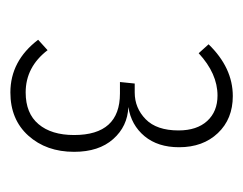

<svg xmlns="http://www.w3.org/2000/svg" viewBox="-69 -713 466 368"><g transform="rotate(90 164.0 -529.0)"><path d="M164.1 -742.2Q208 -742.2 235.1 -713.6Q262.2 -685.1 262.2 -639.2Q262.2 -598.6 241 -573Q219.7 -547.4 185.1 -542Q222.2 -540.5 246.6 -512.9Q271 -485.4 271 -438Q271 -384.8 240 -350.3Q209 -315.9 157.2 -315.9Q96.7 -315.9 56.2 -369.1L76.2 -387.2Q108.4 -345.2 157.2 -345.2Q197.3 -345.2 218 -369.9Q238.8 -394.5 238.8 -438Q238.8 -525.9 159.2 -525.9H137.2L140.1 -554.2H157.2Q187 -554.2 208.5 -575.2Q230 -596.2 230 -638.2Q230 -673.3 211.9 -693.1Q193.8 -712.9 163.1 -712.9Q121.1 -712.9 82 -676.8L64.9 -695.8Q109.9 -742.2 164.1 -742.2Z"/></g></svg>

Font: Fira Sans Compressed UltraLight
Style: Regular
Weight: 200
Width: 1
Designer: Carrois Corporate & Edenspiekermann AG
Foundry: Carrois Corporate GbR & Edenspiekermann AG
Version: Version 4.203;PS 004.203;hotconv 1.0.88;makeotf.lib2.5.64775